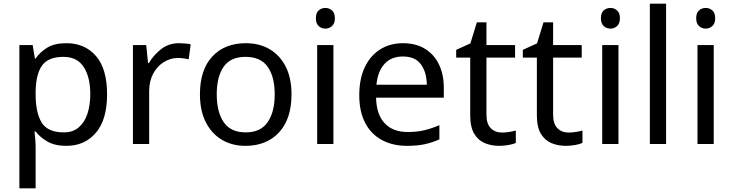

<svg xmlns="http://www.w3.org/2000/svg" viewBox="-20 -780 3971 1040"><path d="M340 -546Q439 -546 499.5 -477Q560 -408 560 -269Q560 -132 499.5 -61Q439 10 339 10Q277 10 236.5 -13.5Q196 -37 173 -68H167Q169 -51 171 -25Q173 1 173 20V240H85V-536H157L169 -463H173Q197 -498 236 -522Q275 -546 340 -546ZM324 -472Q242 -472 208.5 -426Q175 -380 173 -286V-269Q173 -170 205.5 -116.5Q238 -63 326 -63Q375 -63 406.5 -90Q438 -117 453.5 -163.5Q469 -210 469 -270Q469 -362 433.5 -417Q398 -472 324 -472Z M950 -546Q965 -546 982.5 -544.5Q1000 -543 1013 -540L1002 -459Q989 -462 973.5 -464Q958 -466 944 -466Q903 -466 867 -443.5Q831 -421 809.5 -380.5Q788 -340 788 -286V0H700V-536H772L782 -438H786Q812 -482 853 -514Q894 -546 950 -546Z M1559 -269Q1559 -136 1491.5 -63Q1424 10 1309 10Q1238 10 1182.5 -22.5Q1127 -55 1095 -117.5Q1063 -180 1063 -269Q1063 -402 1130 -474Q1197 -546 1312 -546Q1385 -546 1440.5 -513.5Q1496 -481 1527.5 -419.5Q1559 -358 1559 -269ZM1154 -269Q1154 -174 1191.5 -118.5Q1229 -63 1311 -63Q1392 -63 1430 -118.5Q1468 -174 1468 -269Q1468 -364 1430 -418Q1392 -472 1310 -472Q1228 -472 1191 -418Q1154 -364 1154 -269Z M1743 -737Q1763 -737 1778.5 -723.5Q1794 -710 1794 -681Q1794 -653 1778.5 -639Q1763 -625 1743 -625Q1721 -625 1706 -639Q1691 -653 1691 -681Q1691 -710 1706 -723.5Q1721 -737 1743 -737ZM1786 -536V0H1698V-536Z M2163 -546Q2232 -546 2281.5 -516Q2331 -486 2357.5 -431.5Q2384 -377 2384 -304V-251H2017Q2019 -160 2063.5 -112.5Q2108 -65 2188 -65Q2239 -65 2278.5 -74.5Q2318 -84 2360 -102V-25Q2319 -7 2279 1.5Q2239 10 2184 10Q2108 10 2049.5 -21Q1991 -52 1958.5 -113.5Q1926 -175 1926 -264Q1926 -352 1955.5 -415Q1985 -478 2038.5 -512Q2092 -546 2163 -546ZM2162 -474Q2099 -474 2062.5 -433.5Q2026 -393 2019 -321H2292Q2291 -389 2260 -431.5Q2229 -474 2162 -474Z M2699 -62Q2719 -62 2740 -65.5Q2761 -69 2774 -73V-6Q2760 1 2734 5.5Q2708 10 2684 10Q2642 10 2606.5 -4.5Q2571 -19 2549 -55Q2527 -91 2527 -156V-468H2451V-510L2528 -545L2563 -659H2615V-536H2770V-468H2615V-158Q2615 -109 2638.5 -85.5Q2662 -62 2699 -62Z M3060 -62Q3080 -62 3101 -65.5Q3122 -69 3135 -73V-6Q3121 1 3095 5.5Q3069 10 3045 10Q3003 10 2967.5 -4.5Q2932 -19 2910 -55Q2888 -91 2888 -156V-468H2812V-510L2889 -545L2924 -659H2976V-536H3131V-468H2976V-158Q2976 -109 2999.5 -85.5Q3023 -62 3060 -62Z M3287 -737Q3307 -737 3322.5 -723.5Q3338 -710 3338 -681Q3338 -653 3322.5 -639Q3307 -625 3287 -625Q3265 -625 3250 -639Q3235 -653 3235 -681Q3235 -710 3250 -723.5Q3265 -737 3287 -737ZM3330 -536V0H3242V-536Z M3588 0H3500V-760H3588Z M3803 -737Q3823 -737 3838.5 -723.5Q3854 -710 3854 -681Q3854 -653 3838.5 -639Q3823 -625 3803 -625Q3781 -625 3766 -639Q3751 -653 3751 -681Q3751 -710 3766 -723.5Q3781 -737 3803 -737ZM3846 -536V0H3758V-536Z"/></svg>

Font: Noto Sans IKEA
Style: Regular
Weight: 400
Designer: Monotype Design Team
Foundry: Monotype Imaging Inc.
Version: Version 2.001